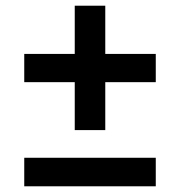

<svg xmlns="http://www.w3.org/2000/svg" viewBox="-20 -653 630 673"><path d="M526 -464V-365H349V-197H242V-365H65V-464H242V-633H349V-464ZM65 -100H526V0H65Z"/></svg>

Font: APTA Sans SemiBold
Style: Bold
Weight: 600
Version: Version 7.200